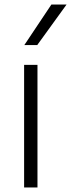

<svg xmlns="http://www.w3.org/2000/svg" viewBox="-20 -828 314 848"><path d="M86.5 0V-541.5H145.5V0ZM87.5 -629 207 -808H274L144.5 -629Z"/></svg>

Font: Encode Sans Semi Expanded Light
Style: Regular
Weight: 300
Width: 6
Designer: Multiple Designers
Foundry: Impallari Type
Version: Version 3.000; ttfautohint (v1.8.3) -l 8 -r 50 -G 200 -x 14 